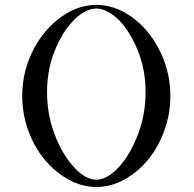

<svg xmlns="http://www.w3.org/2000/svg" viewBox="-20 -751 780 771"><path d="M367.2 -731.4Q293.9 -731.4 226.6 -683.6Q159.2 -635.7 117.2 -557.6Q94.7 -516.6 82 -467.8Q69.3 -418.9 69.3 -365.2Q69.3 -312.5 82 -263.7Q94.7 -214.8 117.2 -172.9Q159.2 -94.7 226.6 -47.9Q293.9 0 367.2 0Q440.4 0 507.8 -47.9Q575.2 -94.7 616.2 -172.9Q638.7 -214.8 651.4 -263.7Q664.1 -312.5 664.1 -365.2Q664.1 -418.9 651.4 -467.8Q638.7 -516.6 616.2 -557.6Q575.2 -635.7 507.8 -683.6Q440.4 -731.4 367.2 -731.4ZM367.2 -29.3Q343.8 -29.3 319.3 -43.9Q294.9 -58.6 272.5 -85Q229.5 -132.8 199.2 -211.9Q168.9 -291 168.9 -380.9Q168.9 -470.7 199.2 -545.9Q229.5 -621.1 272.5 -666Q294.9 -690.4 319.3 -703.1Q343.8 -716.8 367.2 -716.8Q389.6 -716.8 414.1 -703.1Q438.5 -690.4 461.9 -666Q503.9 -621.1 534.2 -545.9Q564.5 -470.7 564.5 -380.9Q564.5 -291 534.2 -211.9Q503.9 -132.8 461.9 -85Q438.5 -58.6 414.1 -43.9Q389.6 -29.3 367.2 -29.3Z"/></svg>

Font: Suave
Style: Regular
Weight: 400
Designer: Manu Ambady
Version: Version 1.0